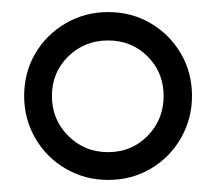

<svg xmlns="http://www.w3.org/2000/svg" viewBox="-20 -737 358 318"><path d="M159 -439Q121 -439 89 -457.5Q57 -476 38.5 -508Q20 -540 20 -578Q20 -617 38.5 -648.5Q57 -680 89 -698.5Q121 -717 159 -717Q198 -717 229.5 -698.5Q261 -680 279.5 -648.5Q298 -617 298 -578Q298 -540 279.5 -508Q261 -476 229.5 -457.5Q198 -439 159 -439ZM159 -485Q198 -485 224.5 -512Q251 -539 251 -578Q251 -617 224.5 -643.5Q198 -670 159 -670Q120 -670 93 -643.5Q66 -617 66 -578Q66 -539 93 -512Q120 -485 159 -485Z"/></svg>

Font: Mate
Style: Italic
Weight: 400
Italic angle: -10.8°
Designer: Eduardo Rodriguez Tunni
Foundry: Eduardo Rodriguez Tunni
Version: Version 1.003; ttfautohint (v1.8.4.7-5d5b);gftools[0.9.24]